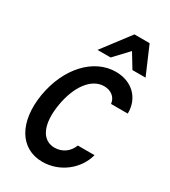

<svg xmlns="http://www.w3.org/2000/svg" viewBox="-232 -1083 1065 1204"><g transform="rotate(30 300.0 -480.5)"><path d="M417 -190C398 -138 352 -105 297 -105C204 -105 161 -200 186 -350C211 -499 285 -595 375 -595C425 -595 462 -566 467 -520H588C590 -632 511 -710 394 -710C234 -710 97 -563 61 -350C26 -137 113 10 275 10C397 10 507 -73 538 -190ZM224 -771H319L415 -873L477 -771H572L486 -971H376Z"/></g></svg>

Font: CommitMono
Style: Bold Italic
Weight: 700
Monospace: yes
Designer: Eigil Nikolajsen
Foundry: Eigil Nikolajsen
Version: Version 1.143